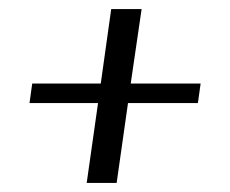

<svg xmlns="http://www.w3.org/2000/svg" viewBox="-20 -391 506 423"><path d="M171 12 196 -164H45L51 -207H202L225 -371H292L268 -207H422L416 -164H262L237 12Z"/></svg>

Font: Genos
Style: Italic
Weight: 400
Italic angle: -8°
Version: Version 1.010